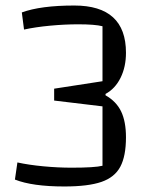

<svg xmlns="http://www.w3.org/2000/svg" viewBox="-20 -660 530 695"><path d="M34 -10 43 -72Q84 -63 137 -58Q190 -53 239 -53Q323 -53 351 -60V-275L176 -296V-339L351 -366V-565Q324 -572 263 -572Q214 -572 161 -567Q108 -562 67 -553L59 -615Q127 -640 249 -640Q436 -640 436 -469Q436 -418 416.5 -378.5Q397 -339 362 -320V-315Q401 -293 418.5 -256.5Q436 -220 436 -163Q436 -95 415.5 -56.5Q395 -18 347 -1.5Q299 15 213 15Q97 15 34 -10Z"/></svg>

Font: Changa Light
Style: Regular
Weight: 300
Designer: Eduardo Rodriguez Tunni
Foundry: Eduardo Rodriguez Tunni
Version: Version 2.002; ttfautohint (v1.5) -l 8 -r 50 -G 110 -x 14 -H